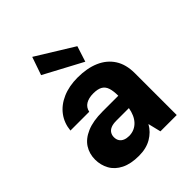

<svg xmlns="http://www.w3.org/2000/svg" viewBox="-219 -903 1041 1041"><g transform="rotate(-45 301.5 -382.5)"><path d="M237 12Q175 12 134 -8.5Q93 -29 73.5 -64.5Q54 -100 54 -142Q54 -187 76.5 -222Q99 -257 146.5 -277.5Q194 -298 267 -298H388Q388 -334 380.5 -357.5Q373 -381 354 -392Q335 -403 301 -403Q266 -403 243.5 -389.5Q221 -376 215 -348H71Q76 -401 105.5 -440.5Q135 -480 185.5 -502Q236 -524 301 -524Q374 -524 427 -501Q480 -478 509 -433Q538 -388 538 -321V0H413L395 -74Q384 -54 368.5 -38.5Q353 -23 333.5 -11.5Q314 0 290 6Q266 12 237 12ZM275 -102Q297 -102 315 -110Q333 -118 346.5 -132.5Q360 -147 368.5 -166.5Q377 -186 381 -209V-210H285Q260 -210 244 -203.5Q228 -197 220 -184.5Q212 -172 212 -156Q212 -138 220 -126Q228 -114 242.5 -108Q257 -102 275 -102ZM392 -555 171 -673 207 -777 421 -645Z"/></g></svg>

Font: DM Sans 12pt Black
Style: Regular
Weight: 900
Version: Version 4.004;gftools[0.9.30]